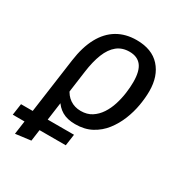

<svg xmlns="http://www.w3.org/2000/svg" viewBox="-219 -672 974 1021"><g transform="rotate(30 268.0 -161.5)"><path d="M-45.3 134.1 -35.2 63.8H290.2L280.1 134.1H32.5ZM109.5 204 15.5 216.1 83.5 -274Q95.5 -361 127.5 -420.1Q159.5 -479.1 210.1 -509.1Q260.7 -539.1 327.9 -539.1Q422 -539.1 471.7 -484.1Q521.4 -429.1 521.4 -336.9Q521.4 -296.8 513.4 -249.3Q505.3 -201.7 486.8 -155.7Q468.3 -109.8 438.8 -71.8Q409.2 -33.8 366.7 -10.9Q324.2 12.1 266.3 12.1Q217.4 12.1 185.4 -6.9Q153.4 -25.9 135.5 -58.8L148.5 -136.3Q162.5 -102.4 190.8 -83Q219.2 -63.6 257.1 -63.6Q295.9 -63.6 323.8 -81.5Q351.7 -99.5 371.1 -128.9Q390.5 -158.3 402 -194.7Q413.4 -231.1 418.4 -268.1Q423.4 -305 423.4 -336.9Q423.4 -403.8 399 -435.1Q374.6 -466.5 325.8 -466.5Q281 -466.5 250.2 -441.6Q219.3 -416.7 200.4 -369.3Q181.5 -321.9 172.5 -254.9Z"/></g></svg>

Font: Fira Sans Variable
Style: Italic
Weight: 397
Italic angle: -8°
Designer: Carrois Corporate & Edenspiekermann AG
Foundry: Carrois Corporate GbR & Edenspiekermann AG
Version: Version 4.202